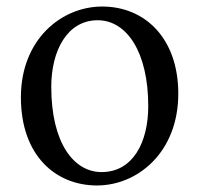

<svg xmlns="http://www.w3.org/2000/svg" viewBox="-20 -554 610 588"><path d="M277 14C402 14 526 -88 526 -267C526 -438 423 -534 293 -534C168 -534 44 -433 44 -256C44 -77 151 14 277 14ZM291 -27C206 -27 137 -116 137 -288C137 -399 186 -492 279 -492C368 -492 434 -395 434 -229C434 -118 387 -27 291 -27Z"/></svg>

Font: Source Han Serif JP Medium
Style: Regular
Weight: 500
Designer: Ryoko NISHIZUKA 西塚涼子 (kana & ideographs); Frank Grießhammer (Latin, Greek & Cyrillic); Wenlong ZHANG 张文龙 (bopomofo); San
Foundry: Adobe Systems Incorporated
Version: Version 1.001;PS 1.001;hotconv 16.6.54;makeotf.lib2.5.65590